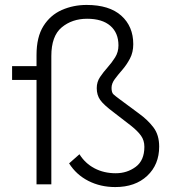

<svg xmlns="http://www.w3.org/2000/svg" viewBox="-20 -747 703 778"><path d="M447 11Q387 11 338 -14Q289 -39 260 -85L302 -122Q325 -85 363 -65Q401 -45 449 -45Q495 -45 530 -71Q565 -97 565 -152Q565 -178 551.5 -197Q538 -216 511 -237.5Q484 -259 443 -290Q400 -322 386 -342Q372 -362 372 -390Q372 -415 385.5 -435Q399 -455 416 -474Q433 -493 446.5 -514.5Q460 -536 460 -563Q460 -614 427 -642.5Q394 -671 333 -671Q272 -671 230 -636Q188 -601 188 -520V0H128V-423H29V-479H128V-524Q128 -597 156 -641.5Q184 -686 230.5 -706.5Q277 -727 331 -727Q423 -727 471.5 -683.5Q520 -640 520 -568Q520 -535 506.5 -509.5Q493 -484 476 -464.5Q459 -445 445.5 -427Q432 -409 432 -391Q432 -372 439.5 -365Q447 -358 466 -344Q507 -313 543 -287Q579 -261 602 -230.5Q625 -200 625 -153Q625 -80 576.5 -34.5Q528 11 447 11Z"/></svg>

Font: Zen Kaku Gothic New
Style: Regular
Weight: 400
Designer: Yoshimichi Ohira
Foundry: Positype
Version: Version 1.001